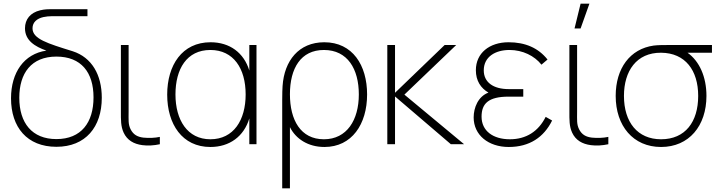

<svg xmlns="http://www.w3.org/2000/svg" viewBox="-20 -785 3915 1045"><path d="M287 14C446 14 534 -94 534 -253C534 -378 479.5 -472.5 376 -506C238 -549 157 -573 157 -631C157 -664 181 -684 216 -692C230 -695 247 -697 265 -697H456V-735H256C247 -735 223 -735 199 -729C145 -716 116 -680 116 -631C116 -564.5 170.5 -531.5 232.5 -509.5C110.5 -492 40 -390 40 -250C40 -93 127 14 287 14ZM287 -28C154 -28 85 -116 85 -253C85 -386 150 -477 287 -477C422 -477 489 -391 489 -255C489 -118 422 -28 287 -28Z M755 5C784 9 818 7 850 0V-40C823 -34 790 -33 760 -36C728 -40 706 -52 691 -81C677 -109 680 -132 680 -179V-540H638V-179C638 -132 637 -98 653 -63C672 -22 708 -1 755 5Z M1125 15C1229.5 15 1307.5 -42.5 1337 -140.5V0H1376V-540H1337V-401C1307.5 -497.5 1231 -555 1126 -555C971 -555 890 -430 890 -270C890 -109 972 15 1125 15ZM1125 -27C1000 -27 935 -132 935 -271C935 -409 996 -513 1125 -513C1251 -513 1317 -412 1317 -271C1317 -132 1252 -27 1125 -27Z M1516 240H1558V-93C1590 -29 1657 15 1746 15C1895 15 1978 -109 1978 -271C1978 -430 1899 -555 1745 -555C1606 -555 1527 -454 1518 -317C1517 -302 1516 -277 1516 -241ZM1743 -27C1616 -27 1558 -132 1558 -272C1558 -413 1617 -513 1743 -513C1872 -513 1933 -409 1933 -271C1933 -132 1868 -27 1743 -27Z M2088 0H2130V-260L2434 0H2506L2181 -270L2463 -540H2400L2130 -280V-540H2088Z M2749 15C2862 15 2940 -38 2985 -129L2950 -149C2910 -69 2843 -27 2755 -27C2663 -27 2601 -73 2601 -150C2601 -221 2638 -259 2748 -259H2828V-300H2749C2665 -300 2613 -337 2613 -402C2613 -476 2676 -513 2753 -513C2825 -513 2889 -481 2927 -433L2960 -461C2910 -524 2839 -555 2748 -555C2644 -555 2570 -496 2570 -403C2570 -345.5 2596.5 -305.5 2638.5 -281C2582 -260 2558 -198.5 2558 -146C2558 -50 2638 15 2749 15Z M3140 -765 3107 -630H3140L3188 -765ZM3196 5C3225 9 3259 7 3291 0V-40C3264 -34 3231 -33 3201 -36C3169 -40 3147 -52 3132 -81C3118 -109 3121 -132 3121 -179V-540H3079V-179C3079 -132 3078 -98 3094 -63C3113 -22 3149 -1 3196 5Z M3578 15C3730 15 3825 -100 3825 -263C3825 -367 3786.5 -452.5 3722 -498H3855V-540H3618C3594 -540 3562 -540 3538 -537C3409 -519 3331 -413 3331 -263C3331 -100 3426 15 3578 15ZM3578 -27C3450 -27 3376 -120 3376 -263C3376 -398 3444 -499 3578 -498C3710 -497 3780 -402 3780 -263C3780 -122 3710 -27 3578 -27Z"/></svg>

Font: Hauora ExtraLight
Style: Regular
Weight: 200
Designer: Mikhail Sharanda
Foundry: WCYS & Co.
Version: Version 1.010